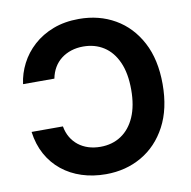

<svg xmlns="http://www.w3.org/2000/svg" viewBox="-82 -819 905 910"><g transform="rotate(-10 370.0 -363.5)"><path d="M356.1 -737.3Q453 -737.3 529.3 -693.3Q605.6 -649.3 649.7 -566Q693.8 -482.7 693.8 -364.3Q693.8 -245.6 649.3 -162Q604.8 -78.4 528.4 -34.3Q452 9.8 356.1 9.8Q294 9.8 240.5 -7.5Q186.9 -24.8 145.5 -58.1Q104 -91.3 77.5 -139.3Q51 -187.4 42.8 -248.8H193.6Q198.8 -219.1 212.6 -195.6Q226.4 -172.2 247.3 -155.8Q268.2 -139.5 294.9 -131Q321.7 -122.6 352.9 -122.6Q409.9 -122.6 452.6 -150.9Q495.3 -179.2 519 -233.2Q542.6 -287.1 542.6 -364.3Q542.6 -443.3 518.7 -496.8Q494.8 -550.4 452.2 -577.7Q409.6 -605 353.4 -605Q322.5 -605 295.7 -596.4Q269 -587.8 247.8 -571.6Q226.6 -555.3 212.7 -531.9Q198.8 -508.5 193.1 -478.8H42.3Q48.9 -529.4 72.7 -575.7Q96.4 -622.1 136.7 -658.6Q176.9 -695.1 232.1 -716.2Q287.2 -737.3 356.1 -737.3Z"/></g></svg>

Font: Inter Variable LoSnoCo
Style: Regular
Weight: 400
Designer: Rasmus Andersson
Foundry: rsms
Version: Version 4.000;git-a52131595; featfreeze: case,dlig,ss01,ss02